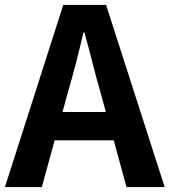

<svg xmlns="http://www.w3.org/2000/svg" viewBox="-24 -760 689 780"><path d="M490 0H645L407 -740H233L-4 0H146L198 -190H438ZM230 -305 252 -386C275 -463 296 -547 315 -628H319C342 -548 361 -463 384 -386L406 -305Z"/></svg>

Font: Spoqa Han Sans Neo Bold
Style: Bold
Weight: 700
Designer: [Spoqa Han Sans Neo] Dong-huui Kim  Younghwa Kang  Yujin Lee  [Noto Sans] Ryoko NISHIZUKA  (kana & ideographs); Paul D. 
Foundry: Spoqa (http://www.spoqa-han-sans.com)
Version: Version 1.000